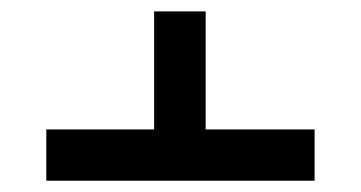

<svg xmlns="http://www.w3.org/2000/svg" viewBox="-20 -571 640 340"><path d="M537.1 -251H62V-341.8H252.9V-550.8H344.2V-341.8H537.1Z"/></svg>

Font: Cousine
Style: Regular
Weight: 400
Monospace: yes
Designer: Steve Matteson
Foundry: Monotype Imaging Inc.
Version: Version 1.21